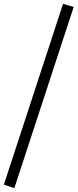

<svg xmlns="http://www.w3.org/2000/svg" viewBox="-33 -769 400 990"><path d="M41 201 -13 183 292 -749 347 -733Z"/></svg>

Font: Piazzolla Thin SemiBold
Style: Regular
Weight: 600
Version: Version 2.005